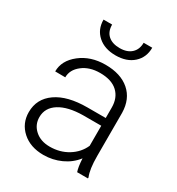

<svg xmlns="http://www.w3.org/2000/svg" viewBox="-176 -841 888 963"><g transform="rotate(30 268.0 -359.5)"><path d="M409.7 0Q400.9 -24.9 398.4 -73.7Q367.7 -33.7 320.1 -12Q272.5 9.8 219.2 9.8Q143.1 9.8 95.9 -32.7Q48.8 -75.2 48.8 -140.1Q48.8 -217.3 113 -262.2Q177.2 -307.1 292 -307.1H397.9V-367.2Q397.9 -423.8 363 -456.3Q328.1 -488.8 261.2 -488.8Q200.2 -488.8 160.2 -457.5Q120.1 -426.3 120.1 -382.3L61.5 -382.8Q61.5 -445.8 120.1 -491.9Q178.7 -538.1 264.2 -538.1Q352.5 -538.1 403.6 -493.9Q454.6 -449.7 456.1 -370.6V-120.6Q456.1 -43.9 472.2 -5.9V0ZM226.1 -42Q284.7 -42 330.8 -70.3Q377 -98.6 397.9 -146V-262.2H293.5Q206.1 -261.2 156.7 -230.2Q107.4 -199.2 107.4 -145Q107.4 -100.6 140.4 -71.3Q173.3 -42 226.1 -42ZM423.8 -729Q423.8 -672.9 385.5 -638.2Q347.2 -603.5 282.7 -603.5Q219.2 -603.5 180.4 -637.9Q141.6 -672.4 141.6 -729H191.4Q191.4 -688.5 215.6 -667Q239.7 -645.5 282.7 -645.5Q325.7 -645.5 349.9 -668Q374 -690.4 374 -729Z"/></g></svg>

Font: RobotoInd Light
Style: Regular
Weight: 300
Designer: Google
Version: Version 2.001151; 2014